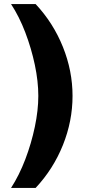

<svg xmlns="http://www.w3.org/2000/svg" viewBox="-20 -758 429 937"><path d="M154 -738Q240 -646 287 -529Q334 -412 334 -290Q334 -167 287 -50Q240 67 154 159H34Q74 97 103.5 19.5Q133 -58 150 -139Q167 -220 167 -290Q167 -361 150 -441.5Q133 -522 103.5 -599.5Q74 -677 34 -738Z"/></svg>

Font: Archivo SemiBold Expanded Black
Style: Regular
Weight: 900
Width: 7
Version: Version 2.001